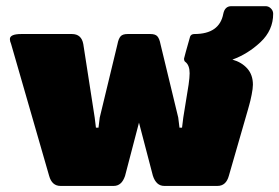

<svg xmlns="http://www.w3.org/2000/svg" viewBox="-20 -612 919 632"><path d="M12.5 -483.3Q12.5 -500 50 -500H216.7Q248.3 -500 254.2 -466.7L291.7 -225L295.8 -191.7H304.2L308.3 -225L366.7 -466.7Q370 -484.2 376.7 -492.1Q383.3 -500 400 -500H437.5H475Q491.7 -500 498.3 -492.1Q505 -484.2 508.3 -466.7L566.7 -225L570.8 -191.7H579.2L583.3 -225L600.8 -333.3Q604.2 -357.5 604.2 -370.8Q604.2 -397.5 590 -408.3Q585.8 -410.8 585.8 -419.2L591.7 -441.7L605.8 -491.7Q609.2 -500 620 -500Q702.5 -500 715 -566.7Q720 -591.7 741.7 -591.7H854.2Q864.2 -591.7 871.7 -584.2Q879.2 -576.7 879.2 -566.7Q879.2 -512.5 837.5 -473.3Q795.8 -434.2 745 -415.8Q775 -407.5 793.8 -386.7Q812.5 -365.8 812.5 -333.3Q812.5 -320.8 808.3 -300Q804.2 -279.2 800 -265L795.8 -250L733.3 -33.3Q724.2 0 695.8 0H520.8Q494.2 0 483.3 -33.3L437.5 -208.3L391.7 -33.3Q380.8 0 354.2 0H179.2Q150.8 0 141.7 -33.3L16.7 -466.7Q12.5 -476.7 12.5 -483.3Z"/></svg>

Font: BoonTook Mon
Style: Regular
Weight: 400
Designer: Sungsit Sawaiwan
Foundry: FontUni
Version: Version 3.0